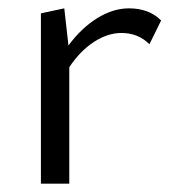

<svg xmlns="http://www.w3.org/2000/svg" viewBox="-20 -440 417 460"><path d="M366 -391 338 -334Q311 -361 271 -361Q238 -361 205 -339.5Q172 -318 146 -279V0H78V-408L134 -420L144 -331Q175 -373 213 -396.5Q251 -420 289 -420Q337 -420 366 -391Z"/></svg>

Font: Ysabeau
Style: Regular
Weight: 400
Designer: Christian Thalmann (Catharsis Fonts)
Version: Version 0.003